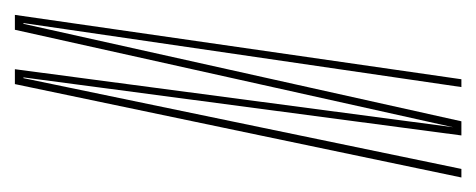

<svg xmlns="http://www.w3.org/2000/svg" viewBox="-229 -429 640 258"><g transform="rotate(90 91.0 -300.0)"><path d="M-18 0 68.5 -600H79L-7 -11.5H-6L125 -600H144L66 -11.5H67L189 -600H200.5L75 0H55L133 -589L2 0Z"/></g></svg>

Font: Anybody UltraCondensed Thin
Style: Italic
Weight: 100
Width: 1
Italic angle: -10°
Designer: Tyler Finck
Foundry: Etcetera Type Company
Version: Version 1.010; ttfautohint (v1.8.3) -l 8 -r 50 -G 200 -x 14 